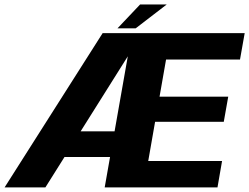

<svg xmlns="http://www.w3.org/2000/svg" viewBox="-44 -820 1090 840"><path d="M-24 0H154.5L540.5 -614L551.5 -675H405ZM162 -133H470L489.5 -245.5H215.5ZM414 0H907.5L927.5 -115.5H604.5L634.5 -287H935L954.5 -397H654L682.5 -559.5H1006L1026.5 -675H533ZM470 -696H549.5L685.5 -800.5H569Z"/></svg>

Font: Anybody UltraCondensed Thin
Style: Bold Italic
Weight: 700
Italic angle: -10°
Version: Version 1.111